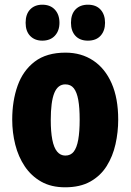

<svg xmlns="http://www.w3.org/2000/svg" viewBox="-20 -787 556 817"><path d="M483 -278Q483 -225 471.5 -173.5Q460 -122 434 -80.5Q408 -39 364.5 -14.5Q321 10 257 10Q198 10 155.5 -14Q113 -38 85.5 -79Q58 -120 45 -171.5Q32 -223 32 -278Q32 -358 55 -422.5Q78 -487 128 -525Q178 -563 259 -563Q326 -563 376.5 -529.5Q427 -496 455 -432.5Q483 -369 483 -278ZM196 -276Q196 -227 202.5 -193Q209 -159 223 -142Q237 -125 258 -125Q281 -125 294 -142Q307 -159 313 -193Q319 -227 319 -278Q319 -329 313 -362Q307 -395 294 -411.5Q281 -428 258 -428Q226 -428 211 -391Q196 -354 196 -276ZM89 -690Q89 -727 108.5 -747Q128 -767 160 -767Q194 -767 213.5 -746Q233 -725 233 -690Q233 -656 213.5 -635Q194 -614 160 -614Q128 -614 108.5 -634Q89 -654 89 -690ZM282 -690Q282 -727 301.5 -747Q321 -767 354 -767Q389 -767 408 -746Q427 -725 427 -690Q427 -656 408 -635Q389 -614 354 -614Q320 -614 301 -634.5Q282 -655 282 -690Z"/></svg>

Font: Noto Sans Khmer ExtraCondensed Black
Style: Regular
Weight: 900
Width: 2
Designer: Danh Hong and the Monotype Design Team
Foundry: Monotype Imaging Inc.
Version: Version 2.004